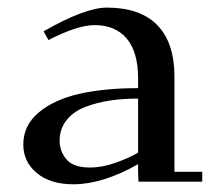

<svg xmlns="http://www.w3.org/2000/svg" viewBox="-20 -476 570 503"><path d="M41 -97.2Q41 -147.5 81.5 -181.4Q122.1 -215.3 188 -230.2Q253.9 -245.1 341.8 -245.1V-270Q341.8 -339.8 312 -375Q282.2 -410.2 228 -410.2Q183.1 -410.2 106.9 -371.1L94.2 -394Q203.1 -456.1 259.8 -456.1Q347.2 -456.1 392.1 -410.2Q437 -364.3 437 -274.9V-25.9H509.8V0H342.8L341.8 -23.9V-45.9Q249 6.8 171.9 6.8Q111.8 6.8 76.4 -22.7Q41 -52.2 41 -97.2ZM136.2 -106.9Q136.2 -79.6 154.3 -58.3Q172.4 -37.1 215.8 -37.1Q247.6 -37.1 282.7 -49.6Q317.9 -62 341.8 -76.2V-217.8Q302.2 -217.8 268.1 -212.6Q233.9 -207.5 202.9 -195.6Q171.9 -183.6 154.1 -160.9Q136.2 -138.2 136.2 -106.9Z"/></svg>

Font: Dehuti
Style: Bold
Weight: 700
Version: Version 1.2